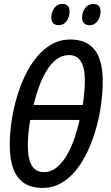

<svg xmlns="http://www.w3.org/2000/svg" viewBox="-20 -920 548 950"><path d="M191.4 9.8Q136.7 9.8 100.6 -13.2Q64.5 -36.1 46.4 -83.5Q28.3 -130.9 28.3 -203.1Q28.3 -258.3 36.9 -317.6Q45.4 -377 62.3 -435.5Q79.1 -494.1 104 -546.1Q128.9 -598.1 162.4 -638.4Q195.8 -678.7 237.1 -701.7Q278.3 -724.6 327.6 -724.6Q408.2 -724.6 448.2 -673.6Q488.3 -622.6 488.3 -518.6Q488.3 -463.9 480.2 -404.1Q472.2 -344.2 455.6 -284.9Q439 -225.6 414.3 -172.6Q389.6 -119.6 356.7 -78.6Q323.7 -37.6 282.5 -13.9Q241.2 9.8 191.4 9.8ZM196.8 -68.4Q231.9 -68.4 260.3 -91.3Q288.6 -114.3 310.5 -151.9Q332.5 -189.5 348.1 -235.1Q363.8 -280.8 374 -326.7H129.4Q123.5 -291 120.6 -259.8Q117.7 -228.5 117.7 -202.1Q117.7 -154.8 126.7 -125.2Q135.7 -95.7 153.6 -82Q171.4 -68.4 196.8 -68.4ZM146 -400.4H389.6Q394.5 -434.1 397.2 -464.8Q399.9 -495.6 399.9 -521Q399.9 -585.4 380.1 -616.5Q360.4 -647.5 321.8 -647.5Q287.1 -647.5 259 -626Q231 -604.5 209.7 -568.8Q188.5 -533.2 172.6 -489.5Q156.7 -445.8 146 -400.4ZM423.8 -795.4Q405.8 -795.4 396 -804.9Q386.2 -814.5 386.2 -833.5Q386.2 -859.4 401.1 -879.9Q416 -900.4 442.4 -900.4Q459 -900.4 468.3 -891.4Q477.5 -882.3 477.5 -864.3Q477.5 -834.5 462.2 -814.9Q446.8 -795.4 423.8 -795.4ZM271 -795.4Q253.4 -795.4 243.7 -804.9Q233.9 -814.5 233.9 -833.5Q233.9 -859.4 248.5 -879.9Q263.2 -900.4 290 -900.4Q300.8 -900.4 308.3 -896.5Q315.9 -892.6 320.1 -884.5Q324.2 -876.5 324.2 -864.3Q324.2 -834.5 309.1 -814.9Q293.9 -795.4 271 -795.4Z"/></svg>

Font: Open Sans Condensed Medium
Style: Italic
Weight: 500
Width: 3
Italic angle: -12°
Designer: Monotype Design Team
Foundry: Monotype Imaging Inc.
Version: Version 3.000